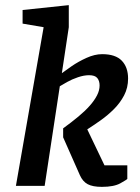

<svg xmlns="http://www.w3.org/2000/svg" viewBox="-20 -724 547 748"><path d="M377 4Q341 4 321.5 -6.5Q302 -17 291 -42L226 -189V-224Q259 -248 285.5 -270Q312 -292 330 -312.5Q348 -333 358 -352.5Q368 -372 368 -391Q368 -409 359 -420Q350 -431 327 -431Q307 -431 283.5 -423Q260 -415 241.5 -404.5Q223 -394 213 -388L154 0H42L150 -618L68 -632V-685L248 -704V-618L221 -439Q233 -448 259 -466Q285 -484 317 -498.5Q349 -513 378 -513Q430 -513 454.5 -487.5Q479 -462 479 -418Q479 -382 463.5 -352.5Q448 -323 424 -299Q400 -275 372.5 -255.5Q345 -236 320 -220L387 -80H476V-27Q474 -24 449 -10Q424 4 377 4Z"/></svg>

Font: Faustina SemiBold
Style: Italic
Weight: 600
Italic angle: -8°
Designer: Alfonso Garcia
Foundry: http://www.omnibus-type.com
Version: Version 1.200